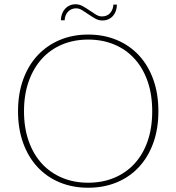

<svg xmlns="http://www.w3.org/2000/svg" viewBox="-20 -873 827 900"><path d="M722.5 -351.5Q722.5 -269 698.5 -202.8Q674.5 -136.5 631 -89.8Q587.5 -43 527 -18Q466.5 7 393 7Q320.5 7 260 -18Q199.5 -43 156 -89.8Q112.5 -136.5 88.5 -202.8Q64.5 -269 64.5 -351.5Q64.5 -433.5 88.5 -500Q112.5 -566.5 156 -613.2Q199.5 -660 260 -685.5Q320.5 -711 393 -711Q466.5 -711 527 -685.8Q587.5 -660.5 631 -613.8Q674.5 -567 698.5 -500.5Q722.5 -434 722.5 -351.5ZM693.5 -351.5Q693.5 -430 671.8 -492.2Q650 -554.5 610.2 -598Q570.5 -641.5 515.2 -664.5Q460 -687.5 393 -687.5Q327 -687.5 271.8 -664.5Q216.5 -641.5 176.8 -598Q137 -554.5 114.8 -492.2Q92.5 -430 92.5 -351.5Q92.5 -273 114.8 -210.8Q137 -148.5 176.8 -105.5Q216.5 -62.5 271.8 -39.5Q327 -16.5 393 -16.5Q460 -16.5 515.2 -39.5Q570.5 -62.5 610.2 -105.5Q650 -148.5 671.8 -210.8Q693.5 -273 693.5 -351.5ZM458 -796Q482.5 -796 496.5 -812.2Q510.5 -828.5 511.5 -851.5H528Q528 -836.5 523.5 -823Q519 -809.5 510.2 -799.2Q501.5 -789 488.8 -783Q476 -777 459.5 -777Q442 -777 426.2 -786Q410.5 -795 395.2 -805.5Q380 -816 365.5 -825Q351 -834 336.5 -834Q324.5 -834 314.8 -829.5Q305 -825 298 -817.2Q291 -809.5 287.2 -799.2Q283.5 -789 283 -778H265.5Q265.5 -793 270.2 -806.5Q275 -820 284 -830.5Q293 -841 305.8 -847Q318.5 -853 334.5 -853Q352 -853 368 -844Q384 -835 399.2 -824.5Q414.5 -814 429 -805Q443.5 -796 458 -796Z"/></svg>

Font: Lato 2
Style: Regular
Weight: 200
Designer: Lukasz Dziedzic with Adam Twardoch and Botio Nikoltchev
Foundry: tyPoland Lukasz Dziedzic
Version: Version 2.015; 2015-08-06; http://www.latofonts.com/